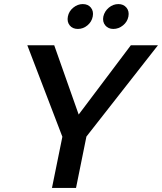

<svg xmlns="http://www.w3.org/2000/svg" viewBox="-20 -922 795 942"><path d="M622 -700H755L404 -252L353 0H235L286 -251L114 -700H246L366 -360ZM362 -780Q336 -780 322 -797.5Q308 -815 313 -841Q318 -867 339.5 -884.5Q361 -902 386 -902Q412 -902 426 -884.5Q440 -867 435 -841Q430 -815 409 -797.5Q388 -780 362 -780ZM536 -780Q511 -780 496.5 -797.5Q482 -815 487 -841Q493 -867 514 -884.5Q535 -902 561 -902Q586 -902 600.5 -884.5Q615 -867 610 -841Q605 -815 583.5 -797.5Q562 -780 536 -780Z"/></svg>

Font: Albert Sans SemiBold
Style: Italic
Weight: 600
Italic angle: -11.25°
Designer: Andreas Rasmussen
Foundry: a.Foundry
Version: Version 1.025